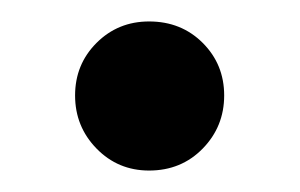

<svg xmlns="http://www.w3.org/2000/svg" viewBox="-20 -400 280 179"><path d="M189 -311Q189 -282 169 -261.5Q149 -241 119 -241Q90 -241 70 -261.5Q50 -282 50 -311Q50 -340 70 -360Q90 -380 119 -380Q149 -380 169 -360Q189 -340 189 -311Z"/></svg>

Font: FiraGOUPP
Style: Medium
Weight: 400
Designer: bBox Type
Foundry: bBox Type GmbH
Version: Version 1.001